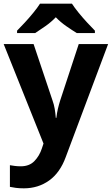

<svg xmlns="http://www.w3.org/2000/svg" viewBox="-20 -786 609 1046"><path d="M0 -546H163L266 -239Q274 -217 278 -193.5Q282 -170 284 -144H287Q290 -170 295.5 -193.5Q301 -217 308 -239L409 -546H569L338 70Q307 155 247.5 197.5Q188 240 110 240Q85 240 66.5 237.5Q48 235 34 232V114Q45 116 60.5 118Q76 120 93 120Q140 120 167.5 91.5Q195 63 208 23L217 -4ZM372 -766Q386 -744 408.5 -716.5Q431 -689 455 -663Q479 -637 497 -619V-606H398Q372 -622 341 -643.5Q310 -665 284 -692Q258 -665 228 -644Q198 -623 172 -606H73V-619Q92 -638 115.5 -663.5Q139 -689 161.5 -716.5Q184 -744 198 -766Z"/></svg>

Font: Noto Sans New Tai Lue
Style: Bold
Weight: 700
Version: Version 2.003